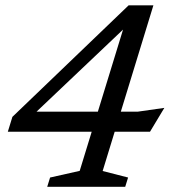

<svg xmlns="http://www.w3.org/2000/svg" viewBox="-20 -716 650 736"><path d="M463 -639.5 498.5 -647 88.5 -258 80 -288H508.5L610 -302.5L555 -211H10L27.5 -268L473 -695.5H568L373.5 -60.5L471 -35.5L460 0H161L172 -35.5L285.5 -61Z"/></svg>

Font: Newsreader 11pt
Style: Italic
Weight: 400
Italic angle: -17°
Version: Version 1.003